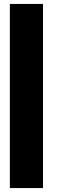

<svg xmlns="http://www.w3.org/2000/svg" viewBox="-20 -863 291 973"><path d="M30 90H198V-843H30Z"/></svg>

Font: Rabbid Highway Sign IV
Style: Blk
Weight: 400
Foundry: Cannot Into Space Fonts
Version: Version 0.277